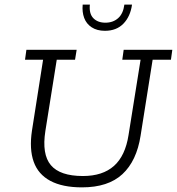

<svg xmlns="http://www.w3.org/2000/svg" viewBox="-20 -798 764 829"><path d="M334 11Q250 11 197.5 -17Q145 -45 125.5 -99.5Q106 -154 118 -234L166 -540H88L94 -583H311L304 -540H225L176 -233Q160 -132 199.5 -85Q239 -38 338 -38Q423 -38 472 -81.5Q521 -125 535 -215L587 -540H508L514 -583H724L718 -540H639L587 -212Q570 -103 508.5 -46Q447 11 334 11ZM433 -665Q399 -665 376 -680Q353 -695 343.5 -720.5Q334 -746 337 -778H368Q364 -739 383 -719.5Q402 -700 435 -700Q468 -700 490 -719.5Q512 -739 517 -778H550Q543 -727 513 -696Q483 -665 433 -665Z"/></svg>

Font: Rokkitt SemiBold Light
Style: Italic
Weight: 300
Italic angle: -9°
Version: Version 3.103